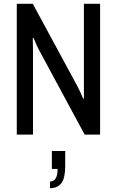

<svg xmlns="http://www.w3.org/2000/svg" viewBox="-20 -706 613 1007"><path d="M68 0V-686H152L389 -248Q394 -238 402.5 -220Q411 -202 416 -189H420Q420 -205 420 -222Q420 -239 420 -250V-686H505V0H424L184 -445Q179 -455 170.5 -473Q162 -491 156 -507H152Q152 -492 152.5 -474Q153 -456 153 -442V0ZM242 281V246Q282 246 282 180H252V86H322V165Q322 228 302 254.5Q282 281 242 281Z"/></svg>

Font: Archivo Condensed
Style: Regular
Weight: 400
Width: 3
Designer: Hector Gatti
Foundry: Omnibus-Type
Version: Version 2.001; ttfautohint (v1.8.3)